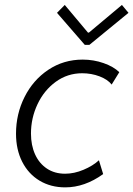

<svg xmlns="http://www.w3.org/2000/svg" viewBox="-20 -770 553 796"><path d="M46.4 -215.8Q46.4 -297.4 81.8 -367.9Q117.2 -438.5 180.4 -480.7Q243.7 -522.9 322.8 -522.9Q368.2 -522.9 409.7 -508.3Q451.2 -493.7 474.6 -470.7L442.9 -419.4Q426.8 -440.4 392.8 -453.4Q358.9 -466.3 320.8 -466.3Q259.8 -466.3 211.2 -430.9Q162.6 -395.5 135.5 -337.9Q108.4 -280.3 108.4 -216.3Q108.4 -167.5 125.5 -129.9Q142.6 -92.3 174.6 -71Q206.5 -49.8 250 -49.8Q287.6 -49.8 326.4 -66.2Q365.2 -82.5 390.1 -105.5L407.7 -48.3Q331.1 6.8 250.5 6.8Q190.4 6.8 144 -21Q97.7 -48.8 72 -99.4Q46.4 -149.9 46.4 -215.8ZM216.3 -716.8 248.5 -749.5 344.7 -634.8H348.6L485.4 -749.5L512.7 -716.8L350.6 -584H331.5Z"/></svg>

Font: Reddit Sans Vanilla Light
Style: Italic
Weight: 300
Italic angle: -11.25°
Designer: Stephen Hutchings
Version: Version 1.013